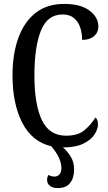

<svg xmlns="http://www.w3.org/2000/svg" viewBox="-20 -744 553 982"><path d="M276 218Q251 218 236 207Q221 196 221 177Q221 162 227 151Q233 154 240.5 156.5Q248 159 260 159Q273 159 283.5 148.5Q294 138 294 116Q294 64 242 4Q144 -19 94 -116Q44 -213 44 -358Q44 -468 74 -550.5Q104 -633 162.5 -678.5Q221 -724 309 -724Q392 -724 437.5 -690Q483 -656 483 -609Q483 -578 461 -559Q439 -540 400 -540Q400 -573 390.5 -602.5Q381 -632 359 -651Q337 -670 300 -670Q222 -670 189 -586.5Q156 -503 156 -358Q156 -210 194 -130Q232 -50 318 -50Q379 -50 412.5 -78.5Q446 -107 468 -143Q481 -133 481 -107Q481 -84 463.5 -56.5Q446 -29 406.5 -9.5Q367 10 302 10Q326 31 342.5 58.5Q359 86 359 123Q359 166 338.5 192Q318 218 276 218Z"/></svg>

Font: Noto Serif ExtraCondensed Medium
Style: Regular
Weight: 500
Width: 2
Designer: Monotype Design Team
Foundry: Monotype Imaging Inc.
Version: Version 2.015